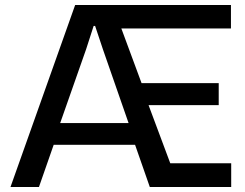

<svg xmlns="http://www.w3.org/2000/svg" viewBox="-20 -749 982 769"><path d="M22 0 281 -729H905V-635H466L547 -416H856V-328H575L662 -95H906V0H580L521 -169H195L136 0ZM221 -256H495L392 -552L361 -645H355L325 -552Z"/></svg>

Font: Mona Sans Medium
Style: Regular
Weight: 500
Designer: Deni Anggara
Foundry: GitHub
Version: Version 2.000;Glyphs 3.2.3 (3260)